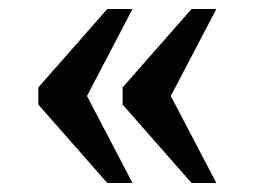

<svg xmlns="http://www.w3.org/2000/svg" viewBox="-20 -483 565 426"><path d="M405 -77 252 -251V-289L405 -463H460L359 -270L460 -77ZM218 -77 65 -251V-289L218 -463H274L173 -270L274 -77Z"/></svg>

Font: Noto Serif Gujarati Medium
Style: Regular
Weight: 500
Version: Version 2.102